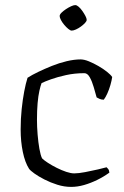

<svg xmlns="http://www.w3.org/2000/svg" viewBox="-20 -733 488 753"><path d="M259 0Q232 0 205 -8.5Q178 -17 154.5 -29Q131 -41 115 -52.5Q99 -64 94 -71Q78 -96 69.5 -137Q61 -178 61 -225Q61 -267 65 -305Q69 -343 75 -374.5Q81 -406 88 -428Q105 -439 130 -451Q155 -463 183.5 -474.5Q212 -486 241.5 -493Q271 -500 296 -500Q310 -500 328.5 -492.5Q347 -485 366 -474Q385 -463 399.5 -451.5Q414 -440 420 -431Q418 -417 413 -399.5Q408 -382 401 -366.5Q394 -351 387 -342Q378 -342 371 -345Q364 -348 359 -351Q354 -369 347.5 -391.5Q341 -414 332 -430Q323 -446 311 -446Q273 -446 239 -438.5Q205 -431 180 -422Q155 -413 143 -407Q139 -397 134.5 -377Q130 -357 127.5 -328.5Q125 -300 125 -263Q125 -236 127.5 -205.5Q130 -175 134.5 -149.5Q139 -124 145 -112Q153 -104 168.5 -94Q184 -84 203 -74.5Q222 -65 240 -59Q258 -53 271 -53Q288 -53 314 -58Q340 -63 364 -68.5Q388 -74 398 -77Q400 -75 404 -70.5Q408 -66 409 -56Q387 -40 361.5 -27.5Q336 -15 310 -7.5Q284 0 259 0ZM261 -613Q256 -613 248 -619.5Q240 -626 232 -635.5Q224 -645 219 -654.5Q214 -664 214 -670Q214 -676 221 -683Q228 -690 238.5 -697Q249 -704 259 -708.5Q269 -713 275 -713Q281 -713 288.5 -706.5Q296 -700 303 -690Q310 -680 315 -670.5Q320 -661 320 -655Q320 -650 313.5 -643Q307 -636 297.5 -629Q288 -622 278 -617.5Q268 -613 261 -613Z"/></svg>

Font: Texturina Medium 12pt Thin
Style: Regular
Weight: 250
Version: Version 1.002